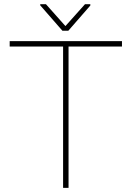

<svg xmlns="http://www.w3.org/2000/svg" viewBox="-20 -910 638 930"><path d="M570.8 -710.9V-684.6H312V0H285.6V-684.6H26.9V-710.9ZM202.6 -889.6 296.9 -783.7 391.6 -889.6H417.5V-883.3L311 -761.2H282.2L174.8 -884.3V-889.6Z"/></svg>

Font: Vazirmatn UI FD Thin
Style: Regular
Weight: 100
Designer: Saber Rastikerdar
Foundry: Saber Rastikerdar
Version: Version 33.003